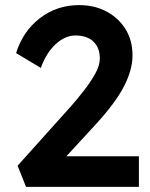

<svg xmlns="http://www.w3.org/2000/svg" viewBox="-20 -732 588 752"><path d="M82 0 49 -83 259 -317Q281 -342 307 -375Q333 -408 352 -441.5Q371 -475 371 -503Q371 -545 346 -569Q321 -593 275 -593Q235 -593 198 -559Q161 -525 140 -466L43 -524Q70 -610 136.5 -661Q203 -712 290 -712Q350 -712 397 -687Q444 -662 471.5 -618Q499 -574 499 -515Q499 -459 466 -394.5Q433 -330 356 -246L240 -120H524V0Z"/></svg>

Font: Readex Pro Medium
Style: Regular
Weight: 500
Designer: Bonnie Shaver-Troup, Thomas Jockin
Foundry: Lexend
Version: Version 1.204; ttfautohint (v1.8.4.7-5d5b)